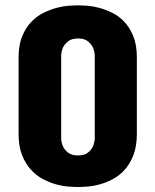

<svg xmlns="http://www.w3.org/2000/svg" viewBox="-20 -708 591 731"><path d="M50.8 -490.2Q50.8 -537.1 64.5 -570.1Q78.1 -603 99.4 -625Q120.6 -647 146.2 -659.4Q171.9 -671.9 196 -678.2Q220.2 -684.6 239.7 -686Q259.3 -687.5 268.6 -687.5H285.2Q294.4 -687.5 314 -686Q333.5 -684.6 357.4 -678.2Q381.3 -671.9 407 -659.4Q432.6 -647 453.4 -625Q474.1 -603 487.5 -570.1Q501 -537.1 501 -490.2V-198.2Q501 -149.9 487.5 -116.2Q474.1 -82.5 453.4 -60.1Q432.6 -37.6 407 -24.7Q381.3 -11.7 357.4 -5.4Q333.5 1 314 2.4Q294.4 3.9 285.2 3.9H268.6Q259.3 3.9 239.7 2.4Q220.2 1 196 -5.4Q171.9 -11.7 146.2 -24.7Q120.6 -37.6 99.4 -60.1Q78.1 -82.5 64.5 -116.2Q50.8 -149.9 50.8 -198.2ZM212.9 -179.7Q213.9 -161.6 221.2 -147.9Q227.5 -135.7 240.5 -126Q253.4 -116.2 277.3 -116.2Q300.8 -116.2 313.5 -126Q326.2 -135.7 332.5 -147.9Q339.4 -161.6 340.8 -179.7V-498Q339.4 -515.6 332.5 -529.8Q326.2 -541.5 313.5 -551.5Q300.8 -561.5 277.3 -561.5Q253.4 -561.5 240.5 -551.5Q227.5 -541.5 221.2 -529.8Q213.9 -515.6 212.9 -498Z"/></svg>

Font: Concert One
Style: Regular
Weight: 400
Version: Version 1.003